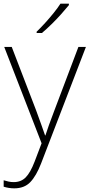

<svg xmlns="http://www.w3.org/2000/svg" viewBox="-23 -786 489 1048"><path d="M0 -530H41L174 -184Q191 -138 203 -104Q215 -70 223 -47H225Q232 -69 244 -103Q256 -137 273 -181L405 -530H446L201 107Q175 174 142.5 208Q110 242 55 242Q25 242 -3 233V198Q11 202 23.5 205Q36 208 52 208Q92 208 117.5 182Q143 156 166 96L204 -4ZM353 -758Q336 -737 311.5 -709.5Q287 -682 259 -654.5Q231 -627 206 -606H177V-613Q198 -633 223 -660.5Q248 -688 270.5 -716Q293 -744 307 -766H353Z"/></svg>

Font: Noto Sans Devanagari ExtraLight
Style: Regular
Weight: 200
Designer: Jelle Bosma - Monotype Design Team
Foundry: Monotype Imaging Inc.
Version: Version 2.004; ttfautohint (v1.8.4.7-5d5b)